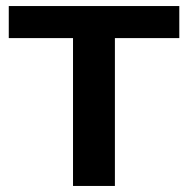

<svg xmlns="http://www.w3.org/2000/svg" viewBox="-20 -615 622 635"><path d="M221.5 0V-489H9V-595H573V-489H360V0Z"/></svg>

Font: Encode Sans SC SemiExpanded SemiBold
Style: Regular
Weight: 600
Width: 6
Designer: Multiple Designers
Foundry: Impallari Type
Version: Version 3.002